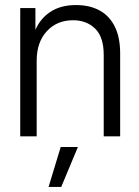

<svg xmlns="http://www.w3.org/2000/svg" viewBox="-20 -539 550 759"><path d="M390 0V-322Q390 -393 356 -426Q322 -459 269 -459Q205 -459 165 -415.5Q125 -372 125 -299V0H60V-507H120V-421Q140 -467 180.5 -493Q221 -519 280 -519Q335 -519 374 -497.5Q413 -476 434 -433.5Q455 -391 455 -328V0ZM172 200 220 42H288L222 200Z"/></svg>

Font: TikTok Sans Light
Style: Regular
Weight: 300
Version: Version 4.000